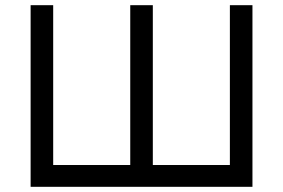

<svg xmlns="http://www.w3.org/2000/svg" viewBox="-20 -720 1091 740"><path d="M98 0V-700H185V-84H482V-700H569V-84H866V-700H953V0Z"/></svg>

Font: Undotted
Style: Regular
Weight: 400
Designer: Delve Withrington, Dave Bailey, Thomas Jockin
Foundry: Delve Fonts LLC
Version: Version 4.000